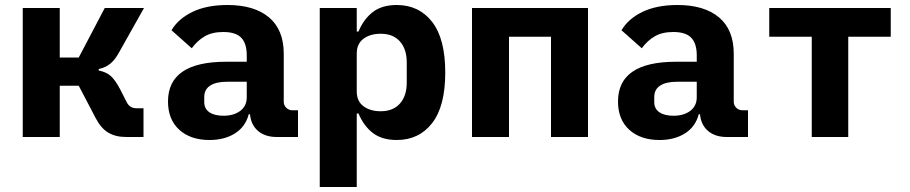

<svg xmlns="http://www.w3.org/2000/svg" viewBox="-20 -548 3640 768"><path d="M71 -516H219V-318H295L399 -516H556L456 -338Q439 -307 419.5 -292Q400 -277 375 -272V-266Q405 -260 423 -244Q441 -228 460 -192L487 -139Q499 -115 526 -115H554V0H485Q442 0 413 -17.5Q384 -35 363 -75L295 -205H219V0H71Z M1087 0Q1041 0 1012.5 -24Q984 -48 980 -91H975Q962 -41 920 -14.5Q878 12 818 12Q742 12 697 -29Q652 -70 652 -142Q652 -301 884 -301H967V-327Q967 -374 945 -397Q923 -420 873 -420Q829 -420 799.5 -403Q770 -386 747 -355L666 -427Q693 -473 750 -500.5Q807 -528 890 -528Q997 -528 1056 -478.5Q1115 -429 1115 -333V-141Q1115 -127 1125 -117Q1135 -107 1149 -107H1172V0ZM967 -159V-221H888Q844 -221 820.5 -205.5Q797 -190 797 -160V-140Q797 -113 817.5 -99Q838 -85 874 -85Q915 -85 941 -104.5Q967 -124 967 -159Z M1259 -516H1407V-422H1414Q1435 -472 1471.5 -500Q1508 -528 1567 -528Q1656 -528 1708.5 -460.5Q1761 -393 1761 -258Q1761 -123 1708.5 -55.5Q1656 12 1567 12Q1508 12 1471.5 -16Q1435 -44 1414 -94H1407V200H1259ZM1607 -218V-298Q1607 -352 1579.5 -382.5Q1552 -413 1503 -413Q1461 -413 1434 -393Q1407 -373 1407 -334V-182Q1407 -143 1434 -123Q1461 -103 1503 -103Q1552 -103 1579.5 -133.5Q1607 -164 1607 -218Z M1868 -516H2332V0H2184V-401H2016V0H1868Z M2887 0Q2841 0 2812.5 -24Q2784 -48 2780 -91H2775Q2762 -41 2720 -14.5Q2678 12 2618 12Q2542 12 2497 -29Q2452 -70 2452 -142Q2452 -301 2684 -301H2767V-327Q2767 -374 2745 -397Q2723 -420 2673 -420Q2629 -420 2599.5 -403Q2570 -386 2547 -355L2466 -427Q2493 -473 2550 -500.5Q2607 -528 2690 -528Q2797 -528 2856 -478.5Q2915 -429 2915 -333V-141Q2915 -127 2925 -117Q2935 -107 2949 -107H2972V0ZM2767 -159V-221H2688Q2644 -221 2620.5 -205.5Q2597 -190 2597 -160V-140Q2597 -113 2617.5 -99Q2638 -85 2674 -85Q2715 -85 2741 -104.5Q2767 -124 2767 -159Z M3227 -401H3057V-516H3543V-401H3373V0H3227Z"/></svg>

Font: iA Writer Mono V
Style: Regular
Weight: 400
Designer: Mike Abbink, Paul van der Laan, Pieter van Rosmalen
Foundry: Bold Monday
Version: Version 2.000